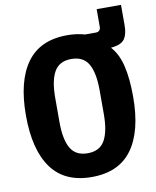

<svg xmlns="http://www.w3.org/2000/svg" viewBox="-90 -882 780 963"><g transform="rotate(-10 300.0 -400.5)"><path d="M593 -710Q593 -665 577.5 -641.5Q562 -618 522 -612L506 -610Q542 -571 557.5 -506.5Q573 -442 573 -349Q573 -174 505.5 -81Q438 12 300 12Q162 12 94.5 -81Q27 -174 27 -349Q27 -524 94.5 -617Q162 -710 300 -710Q350 -710 389 -698H444Q456 -698 462.5 -704.5Q469 -711 469 -723V-813H593ZM413 -289V-410Q413 -499 387 -544Q361 -589 300 -589Q239 -589 213 -544Q187 -499 187 -410V-288Q187 -199 213 -154Q239 -109 300 -109Q361 -109 387 -154.5Q413 -200 413 -289Z"/></g></svg>

Font: iA Writer Duo V
Style: Regular
Weight: 400
Designer: Mike Abbink, Paul van der Laan, Pieter van Rosmalen, Oliver Reichenstein
Foundry: Information Architects Inc.
Version: Version 2.000